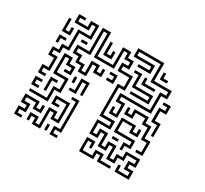

<svg xmlns="http://www.w3.org/2000/svg" viewBox="-113 -677 899 844"><g transform="rotate(30 337.0 -255.0)"><path d="M39 -204V-246H69V-294H39V-336H69V-366H99V-456H159V-504H141V-474H69V-516H105V-504H81V-486H129V-516H171V-444H111V-354H81V-324H51V-306H81V-234H51V-216H75V-204ZM549 6V-30H561V-6H609V-24H579V-66H609V-84H561V-54H531V-24H489V-84H471V-54H429V-114H411V-84H369V-156H429V-174H369V-336H399V-384H339V-426H369V-444H339V-474H321V-384H219V-504H201V-384H141V-366H171V-336H201V-306H219V-366H261V-336H279V-360H291V-324H249V-354H231V-294H189V-324H159V-354H129V-396H189V-516H231V-396H309V-486H351V-456H381V-414H351V-396H411V-324H381V-186H441V-144H381V-96H399V-126H441V-66H459V-96H501V-36H519V-66H549V-96H621V-54H591V-36H621V6ZM399 -204V-240H411V-216H429V-264H399V-306H549V-396H579V-414H489V-504H381V-486H471V-444H405V-456H459V-474H369V-516H501V-426H591V-384H561V-294H411V-276H441V-204ZM519 -444V-480H531V-456H555V-444ZM249 -414V-480H261V-426H279V-450H291V-414ZM39 -414V-480H51V-426H69V-450H81V-414ZM435 -324V-336H519V-354H429V-414H405V-426H441V-366H531V-324ZM135 -414V-426H165V-414ZM459 -384V-420H471V-396H525V-384ZM39 -360V-396H75V-384H51V-360ZM609 -210V-264H579V-336H609V-354H585V-366H621V-324H591V-276H621V-210ZM315 -324V-336H339V-354H315V-366H351V-324ZM45 -114V-126H129V-186H159V-234H99V-336H141V-306H171V-264H135V-276H159V-294H129V-324H111V-246H171V-174H141V-114ZM585 -114V-126H609V-174H579V-234H549V-264H501V-234H459V-270H471V-246H489V-276H561V-246H591V-186H621V-114ZM195 -204V-216H219V-276H261V-210H249V-264H231V-204ZM189 -240V-270H201V-240ZM99 -150V-216H135V-204H111V-150ZM519 -90V-126H549V-144H459V-216H531V-186H549V-210H561V-174H519V-204H471V-156H561V-114H531V-90ZM39 -144V-186H75V-174H51V-156H75V-144ZM219 6V-36H249V-174H225V-186H261V-24H231V-6H255V6ZM129 6V-24H111V0H99V-36H141V-6H159V-96H201V-66H219V-144H171V-126H195V-114H159V-156H231V-54H189V-84H171V6ZM465 -114V-126H495V-114ZM39 6V-36H69V-54H39V-96H111V-66H129V-90H141V-54H99V-84H51V-66H81V-24H51V-6H75V6ZM369 6V-66H411V-30H399V-54H381V-6H429V-36H471V-6H525V6H459V-24H441V6ZM189 0V-30H201V0Z"/></g></svg>

Font: Rubik Maze
Style: Regular
Weight: 400
Designer: Hubert and Fischer, NaN
Foundry: Hubert and Fischer, NaN
Version: Version 2.200